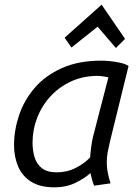

<svg xmlns="http://www.w3.org/2000/svg" viewBox="-20 -788 600 820"><path d="M212 12Q151 12 113 -12Q75 -36 57.5 -77Q40 -118 40 -168Q40 -232 61.5 -296Q83 -360 128 -412.5Q173 -465 244 -497Q315 -529 413 -529Q427 -529 449 -527Q471 -525 493.5 -520Q516 -515 529 -506L450 -185Q444 -160 440 -139Q436 -118 436 -93Q436 -73 440 -52Q444 -31 452 -5L382 5Q377 -7 373.5 -19.5Q370 -32 366 -49Q344 -28 304 -8Q264 12 212 12ZM222 -52Q267 -52 304.5 -71.5Q342 -91 365 -116Q366 -133 369 -156.5Q372 -180 376 -199L443 -458Q439 -459 422.5 -461.5Q406 -464 398 -464Q335 -464 284 -440.5Q233 -417 196 -377Q159 -337 139 -285.5Q119 -234 119 -178Q119 -146 127.5 -117Q136 -88 158.5 -70Q181 -52 222 -52ZM285 -585 256 -627 414 -768 514 -622 475 -583 397 -674Z"/></svg>

Font: Ubuntu Sans Mono
Style: Italic
Weight: 400
Italic angle: -13.5°
Monospace: yes
Designer: Dalton Maag Ltd
Foundry: Dalton Maag Ltd
Version: Version 1.006